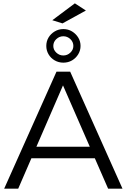

<svg xmlns="http://www.w3.org/2000/svg" viewBox="-20 -1129 758 1149"><path d="M318 -700H400L713 0H627L357 -618L89 0H5ZM143 -251H568V-182H143ZM359 -955Q388 -955 411 -941Q434 -927 448 -904.5Q462 -882 462 -854Q462 -827 448 -804Q434 -781 411 -767.5Q388 -754 359 -754Q331 -754 307.5 -767.5Q284 -781 270.5 -804Q257 -827 257 -854Q257 -882 270.5 -904.5Q284 -927 307.5 -941Q331 -955 359 -955ZM359 -912Q335 -912 317 -895Q299 -878 299 -854Q299 -831 317 -814Q335 -797 359 -797Q383 -797 401 -814Q419 -831 419 -854Q419 -878 401 -895Q383 -912 359 -912ZM428 -1109 494 -1066 354 -989 293 -1008Z"/></svg>

Font: Alexandria Light
Style: Regular
Weight: 300
Designer: Mohamed Gaber
Foundry: Kief Type Foundry
Version: Version 5.100